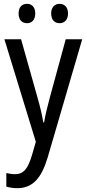

<svg xmlns="http://www.w3.org/2000/svg" viewBox="-20 -742 452 1002"><path d="M77 -672C77 -637 96 -621 121 -621C145 -621 164 -637 164 -672C164 -706 145 -722 121 -722C96 -722 77 -706 77 -672ZM247 -672C247 -637 266 -621 291 -621C315 -621 335 -637 335 -672C335 -706 315 -722 291 -722C267 -722 247 -706 247 -672ZM3 -537 167 -2 147 67C126 138 104 167 58 167C43 167 26 164 13 161V232C31 237 49 240 70 240C152 240 197 186 229 79L409 -537H323L240 -233C227 -185 216 -139 210 -103H206C199 -146 188 -190 176 -232L90 -537Z"/></svg>

Font: Noto Sans Khmer Condensed
Style: Regular
Weight: 400
Width: 3
Designer: Danh Hong and the Monotype Design Team
Foundry: Monotype Imaging Inc.
Version: Version 2.004